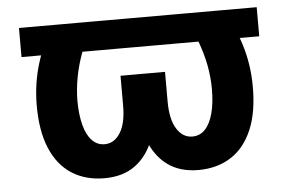

<svg xmlns="http://www.w3.org/2000/svg" viewBox="-44 -607 1024 679"><g transform="rotate(-5 468.0 -268.0)"><path d="M889.6 -545.9V-442.6H45.7V-545.9ZM168.2 -545.9H308.6Q280.6 -492.3 262.9 -445.2Q245.3 -398.1 237.4 -355.4Q229.4 -312.6 229.1 -271.3Q229.4 -221.3 239 -185.1Q248.5 -148.8 267.1 -129.4Q285.7 -110 311.9 -110Q346.3 -110 367.6 -144Q389 -178 388.7 -242.2V-346.3H499V-256.8Q499.2 -176.2 477.5 -116.2Q455.9 -56.2 411.9 -23.2Q367.9 9.8 301 9.8Q234.4 9.8 185.4 -21.5Q136.4 -52.8 110.1 -115.3Q83.8 -177.7 84.4 -270.9Q85 -346.4 106.4 -416.1Q127.8 -485.8 168.2 -545.9ZM626.8 -545.9H767.6Q807.9 -485.8 829.4 -416.1Q850.9 -346.4 851.4 -270.9Q852.2 -177.7 825.7 -115.3Q799.1 -52.8 750.2 -21.5Q701.4 9.8 634.4 9.8Q568 9.8 524 -23.2Q480 -56.2 458.2 -116.2Q436.3 -176.2 436.3 -256.8V-346.3H546.7V-242.2Q546.6 -178 567.9 -144Q589.3 -110 623.4 -110Q650.3 -110 668.7 -129.4Q687 -148.8 696.8 -185.1Q706.6 -221.3 706.6 -271.3Q706.6 -312.6 698.6 -355.4Q690.5 -398.1 673 -445.2Q655.6 -492.3 626.8 -545.9Z"/></g></svg>

Font: Inter
Style: Regular
Weight: 400
Designer: Rasmus Andersson
Foundry: rsms
Version: Version 4.000;git-8c9346024